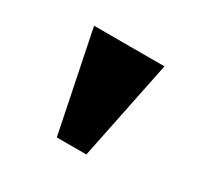

<svg xmlns="http://www.w3.org/2000/svg" viewBox="-74 -864 477 456"><g transform="rotate(30 164.5 -636.0)"><path d="M124 -499 68 -773H261L205 -499Z"/></g></svg>

Font: Noto Serif Telugu Black
Style: Regular
Weight: 900
Designer: Jelle Bosma - Monotype Design Team
Foundry: Monotype Imaging Inc.
Version: Version 2.005; ttfautohint (v1.8.4.7-5d5b)